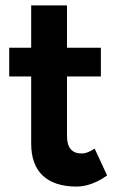

<svg xmlns="http://www.w3.org/2000/svg" viewBox="-20 -676 426 708"><path d="M263 12C301 12 342 -5 375 -29L329 -128C311 -116 295 -110 282 -110C245 -110 227 -131 227 -175V-394H352V-500H227V-656H95V-500H14V-394H95V-146C95 -44 152 12 263 12Z"/></svg>

Font: HB Figtree Prototype
Style: Bold
Weight: 700
Designer: Alfredo Marco Pradil
Foundry: Hanken Design Co.®
Version: Version 1.002;Glyphs 3.2 (3228)